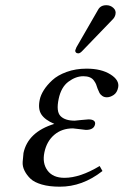

<svg xmlns="http://www.w3.org/2000/svg" viewBox="-20 -700 470 730"><path d="M384.3 -680.2Q399.9 -680.2 411.1 -669.9Q422.4 -659.7 418.9 -645Q416.5 -634.3 409.2 -627L291.5 -504.9Q283.7 -497.1 277.6 -497.1Q271.5 -497.1 268.3 -501Q265.1 -504.9 266.6 -509.8Q267.6 -513.7 270.5 -520L353 -663.1Q362.3 -680.2 384.3 -680.2ZM148.9 -121.1Q140.1 -79.6 160.6 -51.8Q181.2 -23.9 225.1 -23.9Q284.2 -23.9 358.9 -68.8L369.6 -49.8Q293 10.3 207 9.8Q167.5 9.8 138.9 1.5Q110.4 -6.8 96.2 -20.3Q82 -33.7 73.5 -50.5Q64.9 -67.4 66.2 -84.7Q67.4 -102.1 69.3 -118.2Q86.4 -198.2 186.5 -229Q150.9 -244.1 137.2 -265.1Q123.5 -286.1 131.3 -321.8Q134.8 -338.4 146.5 -357.2Q158.2 -376 178.7 -395Q199.2 -414.1 233.4 -426.5Q267.6 -439 309.1 -439Q365.2 -439 400.1 -417Q435.1 -395 429.2 -367.2Q425.3 -347.7 412.1 -338.9Q398.9 -330.1 386.2 -330.1Q376 -330.1 368.7 -335.4Q361.3 -340.8 358.4 -346.4Q355.5 -352.1 351.1 -362.8Q348.1 -373 345.2 -379.9Q342.3 -386.7 336.4 -394.5Q330.6 -402.3 320.8 -406.2Q311 -410.2 296.9 -410.2Q268.1 -410.2 240.2 -389.4Q212.4 -368.7 203.1 -324.2Q192.9 -276.4 210 -258.8Q227.1 -241.2 264.2 -241.2L288.6 -243.7Q313 -246.1 316.4 -246.1Q330.6 -246.1 336.9 -241Q343.3 -235.8 341.3 -227.1Q336.9 -206.1 306.6 -206.1Q302.7 -206.1 282.2 -209Q261.7 -211.9 257.3 -211.9Q215.3 -211.9 186.5 -187.5Q157.7 -163.1 148.9 -121.1Z"/></svg>

Font: Linux Biolinum
Style: Italic
Weight: 400
Italic angle: -12°
Designer: Philipp H. Poll
Foundry: Philipp H. Poll
Version: Version 1.1.3 ; ttfautohint (v0.9)